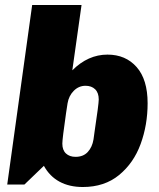

<svg xmlns="http://www.w3.org/2000/svg" viewBox="-20 -740 639 770"><path d="M572 -326Q572 -239 544 -162.5Q516 -86 457.5 -38Q399 10 312 10Q258 10 218.5 -11.5Q179 -33 156 -75L78 0H9L109 -720H307L270 -458Q333 -521 411 -521Q484 -521 528 -471Q572 -421 572 -326ZM251 -326 245 -287Q230 -183 230 -164Q230 -138 244.5 -124.5Q259 -111 283 -111Q314 -111 332 -130.5Q350 -150 355 -181L359 -210Q376 -323 376 -341Q376 -368 361.5 -382Q347 -396 323 -396Q296 -396 276 -376Q256 -356 251 -326Z"/></svg>

Font: Chivo Black Italic
Style: Regular
Weight: 900
Italic angle: -8.05°
Designer: Hector Gatti
Foundry: Omnibus-Type
Version: Version 1.007